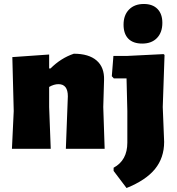

<svg xmlns="http://www.w3.org/2000/svg" viewBox="-20 -748 890 965"><path d="M703 -728Q747 -728 771.5 -703Q796 -678 796 -633Q796 -585 769 -557Q742 -529 695 -529Q649 -529 625 -553.5Q601 -578 601 -624Q601 -672 628.5 -700Q656 -728 703 -728ZM227 -474V-404H234Q286 -456 351 -478Q426 -478 465.5 -444Q505 -410 503 -346L499 -210L506 0H311L321 -264Q321 -325 274 -325Q251 -325 227 -311V-210L235 0H40L49 -190L42 -461ZM802 -476 807 -472 798 -210 805 -35Q805 45 759 101.5Q713 158 616 197L551 111V95Q620 58 620 -31V-190L616 -354H552L542 -365L550 -467H621Z"/></svg>

Font: Alegreya Sans SC Black
Style: Regular
Weight: 900
Designer: Juan Pablo del Peral
Foundry: Huerta Tipografica
Version: Version 2.007